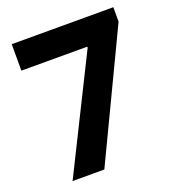

<svg xmlns="http://www.w3.org/2000/svg" viewBox="-138 -876 900 985"><g transform="rotate(-20 312.0 -383.5)"><path d="M89.8 0 396.5 -616.7V-622.1H36.6V-766.6H591.3V-688L263.2 0Z"/></g></svg>

Font: Acari Sans Neue Black
Style: Regular
Weight: 900
Designer: Alfredo Marco Pradil
Foundry: Alfredo Marco Pradil
Version: Version 1.045;June 16, 2019;FontCreator 11.5.0.2425 64-bit; 